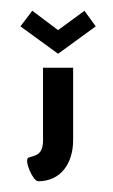

<svg xmlns="http://www.w3.org/2000/svg" viewBox="-20 -289 210 357"><path d="M60 -163V-28C60 0 45 0 33 4C24 8 41 48 51 48C93 48 116 15 116 -29V-163ZM40 -269 18 -240 88 -189 158 -240 137 -269 88 -233Z"/></svg>

Font: Hussar Tani
Style: Dwa
Weight: 700
Foundry: Cannot Into Space Fonts
Version: Version 0.92